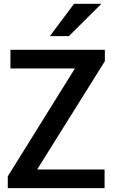

<svg xmlns="http://www.w3.org/2000/svg" viewBox="-20 -967 622 987"><path d="M334 -781.2 501 -947.3H360.4L236.3 -781.2ZM517.6 0V-95.7H170.9L519 -652.3V-710.9H33.7V-615.2H365.2L20 -60.5V0Z"/></svg>

Font: Ride SemiBold
Style: Regular
Weight: 600
Version: Version 3.000